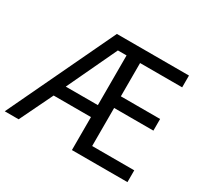

<svg xmlns="http://www.w3.org/2000/svg" viewBox="-148 -914 1175 1114"><g transform="rotate(30 440.0 -357.0)"><path d="M821 0H449V-221H199L92 0H-1L338 -714H821V-635H539V-412H802V-334H539V-79H821ZM234 -301H449V-634H391Z"/></g></svg>

Font: Noto Sans Samaritan
Style: Regular
Weight: 400
Designer: Monotype Design Team
Foundry: Monotype Imaging Inc.
Version: Version 2.001; ttfautohint (v1.8.4.7-5d5b)